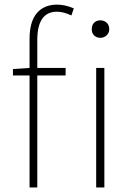

<svg xmlns="http://www.w3.org/2000/svg" viewBox="-20 -827 584 847"><path d="M110.4 -527.3V-655.3Q110.4 -730.5 142.1 -768.6Q173.8 -806.6 232.4 -806.6Q266.6 -806.6 305.7 -790L294.9 -758.8Q259.8 -775.4 231.4 -775.4Q144.5 -775.4 144.5 -650.4V-527.3H269.5V-494.1H144.5V0H110.4V-494.1H37.1V-522.5ZM404.3 0V-527.3H440.4V0ZM422.9 -737.3Q438.5 -737.3 450.2 -727.1Q461.9 -716.8 461.9 -698.2Q461.9 -681.6 450.2 -670.9Q438.5 -660.2 422.9 -660.2Q406.2 -660.2 395.5 -670.4Q384.8 -680.7 384.8 -698.2Q384.8 -716.8 395.5 -727.1Q406.2 -737.3 422.9 -737.3Z"/></svg>

Font: Gen Shin Gothic ExtraLight
Style: Regular
Weight: 100
Designer: [Source Han Sans]
Ryoko NISHIZUKA  (kana & ideographs); Paul D. Hunt (Latin, Greek & Cyrillic); Wenlong ZHANG  (bopomofo
Version: Version 1.002.20150607